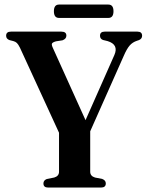

<svg xmlns="http://www.w3.org/2000/svg" viewBox="-20 -842 662 862"><path d="M455 -18.5Q455 0 433.5 0H196Q175 0 175 -18.5Q175 -32.5 190.5 -38.5L223.5 -45Q245 -51.5 245 -71V-246L69.5 -628Q62 -643 55.8 -649Q49.5 -655 40 -657.5L22.5 -662Q7.5 -667.5 7.5 -681.5Q7.5 -700 29 -700H255.5Q278 -700 278 -682Q278 -667.5 260.5 -661L231.5 -656.5Q215.5 -652 213.2 -646Q211 -640 218 -625.5L364 -302.5L493.5 -595Q514 -642 463 -657.5L442.5 -662.5Q429 -667.5 429 -681.5Q429 -700 450 -700H597Q618 -700 618 -681.5Q618 -668 604 -662L595 -659Q575 -652.5 562 -637.5Q549 -622.5 535.5 -591L385 -252.5V-71Q385 -51.5 406.5 -45L439 -38.5Q455 -32.5 455 -18.5ZM222 -791.5Q222 -821.5 245 -821.5H466.5Q489.5 -821.5 489.5 -791.5Q489.5 -761.5 466.5 -761.5H245Q222 -761.5 222 -791.5Z"/></svg>

Font: Fraunces 144pt Soft SemiBold
Style: Regular
Weight: 600
Version: Version 1.000;[b76b70a41]